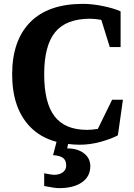

<svg xmlns="http://www.w3.org/2000/svg" viewBox="-20 -735 696 995"><path d="M209 163Q249 171 259 171Q288 171 305.5 158Q323 145 323 123Q323 95 306 83Q289 71 255 69L273 0Q189 -22 134 -80Q43 -176 43 -350Q43 -525 136.5 -620Q230 -715 410 -715Q458 -715 514 -703.5Q570 -692 605 -676V-491H549L505 -632Q471 -638 448 -638Q323 -638 266 -568.5Q209 -499 209 -350Q209 -202 263 -132Q317 -62 431 -62Q455 -62 487 -67L561 -218H617L591 -34Q556 -15 501.5 0Q447 15 393 15Q361 15 333 11L328 34Q382 34 415 59.5Q448 85 448 126Q448 180 404.5 210Q361 240 286 240Q264 240 209 229Z"/></svg>

Font: Volkhov
Style: Bold
Weight: 700
Designer: Cyreal (www.cyreal.org)
Foundry: Cyreal (www.cyreal.org)
Version: Version 1.010